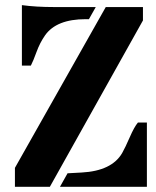

<svg xmlns="http://www.w3.org/2000/svg" viewBox="-20 -721 603 741"><path d="M240.7 -52.2 295.4 -55.2Q411.1 -61.5 451.2 -129.9Q463.4 -151.4 480.7 -191.2Q498 -231 512.2 -248H546.9V0H211.4ZM64.5 -701.2Q119.1 -693.8 188 -693.8H349.6L323.2 -647H310.5Q197.8 -647 153.8 -584.5Q133.8 -555.7 121.1 -520.8Q108.4 -485.8 99.1 -467.8H64.5ZM388.2 -693.8H531.7V-642.1L172.4 0H37.6V-73.2Z"/></svg>

Font: Stardos Stencil
Style: Bold
Weight: 700
Designer: vernon adams
Foundry: vernon adams
Version: Version 1.000